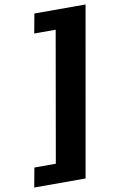

<svg xmlns="http://www.w3.org/2000/svg" viewBox="-133 -788 627 1005"><g transform="rotate(-10 180.5 -285.5)"><path d="M396 -734 238 163H-35L-16 60H98L219 -631H105L124 -734Z"/></g></svg>

Font: Archivo ExtraCondensed Black
Style: Italic
Weight: 900
Width: 2
Italic angle: -10°
Designer: Hector Gatti
Foundry: Omnibus-Type
Version: Version 2.001